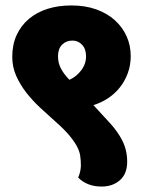

<svg xmlns="http://www.w3.org/2000/svg" viewBox="-20 -660 530 705"><path d="M460 -454Q460 -421 449.5 -392Q439 -363 420.5 -339.5Q402 -316 377 -299.5Q352 -283 323 -274L381 -211Q412 -178 429.5 -143Q447 -108 447 -66Q447 -22 420.5 1.5Q394 25 353 25Q300 25 267 -8Q272 -19 274.5 -31Q277 -43 277 -52Q277 -71 274.5 -88Q272 -105 262 -123.5Q252 -142 233.5 -164Q215 -186 182 -215Q155 -239 127 -265Q99 -291 76.5 -320Q54 -349 39.5 -381.5Q25 -414 25 -451Q25 -496 41 -531Q57 -566 86 -590.5Q115 -615 154.5 -627.5Q194 -640 242 -640Q293 -640 333.5 -625.5Q374 -611 402 -585.5Q430 -560 445 -526.5Q460 -493 460 -454ZM193 -453Q193 -428 204.5 -407Q216 -386 235 -367Q260 -378 278 -401.5Q296 -425 296 -453Q296 -480 281.5 -495.5Q267 -511 246 -511Q223 -511 208 -496Q193 -481 193 -453Z"/></svg>

Font: Baloo
Style: Regular
Weight: 400
Designer: Sarang Kulkarni and Ek Type
Foundry: Ek Type
Version: Version 1.100;PS 1.000;hotconv 1.0.88;makeotf.lib2.5.647800;